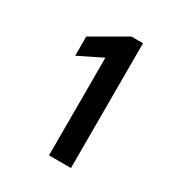

<svg xmlns="http://www.w3.org/2000/svg" viewBox="-170 -842 905 962"><g transform="rotate(30 282.5 -361.0)"><path d="M252 -565 116 -498V-609L312 -722H379V0H252Z"/></g></svg>

Font: Freesentation 7 Bold
Style: Regular
Weight: 700
Designer: glyphs from Roboto by Christian Robertson / Hangul glyphs from Noto Sans CJK(Source Han Sans) by Jang Soo-young and Kang
Foundry: PT&
Version: Version 2.001